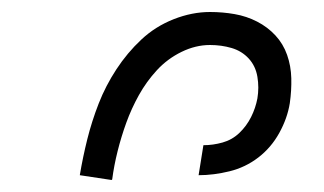

<svg xmlns="http://www.w3.org/2000/svg" viewBox="-20 -800 540 320"><path d="M113 -508Q118 -538 125.5 -568Q133 -598 144.5 -627.5Q156 -657 174 -684.5Q192 -712 215.5 -734Q239 -756 269.5 -768Q300 -780 330 -780Q351 -780 371 -776.5Q391 -773 408.5 -764Q426 -755 439 -741Q452 -727 458.5 -708.5Q465 -690 465.5 -669.5Q466 -649 463 -628Q459 -603 445.5 -578.5Q432 -554 410.5 -537.5Q389 -521 362.5 -514.5Q336 -508 311 -508L319 -558Q335 -558 351 -562.5Q367 -567 379 -578.5Q391 -590 398.5 -605Q406 -620 409 -636Q412 -654 409 -672Q406 -690 394.5 -702.5Q383 -715 366 -720Q349 -725 330 -725Q306 -725 282.5 -713.5Q259 -702 241.5 -683Q224 -664 211.5 -641.5Q199 -619 190.5 -595.5Q182 -572 176 -548Q170 -524 167 -501L166 -500Z"/></svg>

Font: Iosevka Term Curly Lt Obl
Style: Regular
Weight: 300
Italic angle: -9°
Designer: Belleve Invis
Foundry: Belleve Invis
Version: Version 32.3.0